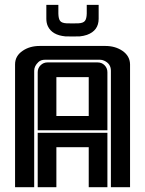

<svg xmlns="http://www.w3.org/2000/svg" viewBox="-20 -783 607 803"><path d="M283.7 -630.4 252.9 -630.9Q197.8 -636.2 180.2 -673.3Q173.8 -687 173.8 -704.6V-762.7H224.1V-726.1Q224.6 -704.6 231.4 -695.6Q238.3 -686.5 258.3 -685.5L283.2 -685.1L308.1 -685.5Q328.1 -686.5 335.2 -695.6Q342.3 -704.6 342.8 -726.1V-762.7H392.6V-704.6Q392.6 -654.8 343.8 -637.2Q329.1 -632.3 314 -630.9ZM351.1 -460.4H215.8V-297.9H351.1ZM137.7 -481Q137.7 -498 149.7 -510Q161.6 -522 179.2 -522H387.7Q405.8 -522 417.5 -510Q429.2 -498 429.2 -481V-238.3H137.7ZM429.2 -227.5V0H351.1V-167.5H215.8V0H137.7V-227.5ZM43 -513.7Q43 -549.3 75.2 -570.8Q104.5 -590.8 146 -590.8H420.9Q461.9 -590.8 492.2 -570.3Q523.4 -548.8 523.9 -513.7V0H443.8V-487.3Q443.8 -516.6 415.5 -529.3Q407.2 -533.2 397.9 -533.2H168.9Q150.9 -533.2 140.6 -523.4Q123 -506.8 123 -487.3V0H43Z"/></svg>

Font: Ebtekar Inline 2
Style: Inline-2
Weight: 500
Designer: Arman Khorramak
Foundry: Arman Khorramak
Version: Version 2.000